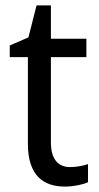

<svg xmlns="http://www.w3.org/2000/svg" viewBox="-20 -679 364 709"><path d="M239 -62C194 -62 168 -92 168 -153V-468H299V-536H168V-659H115L85 -541L16 -511V-468H83V-148C83 -30 141 10 220 10C251 10 285 3 305 -6V-73C288 -67 262 -62 239 -62Z"/></svg>

Font: Noto Sans Myanmar UI SemiCondensed
Style: Regular
Weight: 400
Width: 4
Designer: Monotype Design Team
Foundry: Monotype Imaging Inc.
Version: Version 2.103